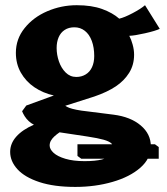

<svg xmlns="http://www.w3.org/2000/svg" viewBox="-20 -516 659 756"><path d="M20 82Q20 49 44.2 21.8Q68.5 -5.5 113.5 -25Q103 -30 93.5 -38.8Q84 -47.5 77.2 -58.2Q70.5 -69 67 -78L83.5 -100.5L192 -140Q149.5 -149.5 115.8 -172.2Q82 -195 62.2 -229.8Q42.5 -264.5 42.5 -308Q42.5 -362.5 76.8 -405.2Q111 -448 166.2 -471.8Q221.5 -495.5 282 -495.5Q341 -495.5 382.2 -480.5Q423.5 -465.5 449.5 -442.5Q469.5 -447 502.2 -464.2Q535 -481.5 551 -495.5L609 -402.5Q593 -394.5 551 -385Q509 -375.5 489 -375Q496.5 -361.5 502.2 -340.8Q508 -320 508 -300.5Q508 -260.5 488.5 -229.2Q469 -198 435.8 -175.8Q402.5 -153.5 351.5 -136Q345.5 -134 339 -132L237 -99.5Q243.5 -95 253.2 -91.2Q263 -87.5 281.2 -83.8Q299.5 -80 324 -77.5L427 -64.5Q494 -56 534 -22.2Q574 11.5 574 60Q574 108 532.8 144.2Q491.5 180.5 423.2 200.2Q355 220 276.5 220Q193 220 135.2 201Q77.5 182 48.8 150.5Q20 119 20 82ZM312.5 118.5Q355.5 118.5 381 112Q406.5 105.5 416.8 94.5Q427 83.5 427 69Q427 56.5 418.5 48.5Q410 40.5 388.2 34.2Q366.5 28 324 21.5L214.5 5Q203 13 194.2 21Q185.5 29 180.5 37.8Q175.5 46.5 175.5 57Q175.5 71.5 191 85.8Q206.5 100 237.5 109.2Q268.5 118.5 312.5 118.5ZM280.5 -213Q301 -213 317.2 -222.8Q333.5 -232.5 342.2 -251.2Q351 -270 351 -295.5Q351 -329 341.5 -354.8Q332 -380.5 314.2 -394.5Q296.5 -408.5 273 -408.5Q250.5 -408.5 234.8 -398.2Q219 -388 211 -369.5Q203 -351 203 -327Q203 -300.5 212 -274.2Q221 -248 238.5 -230.5Q256 -213 280.5 -213ZM285 98V52H590L605 63V109H300Z"/></svg>

Font: TMT Limkin
Style: Regular
Weight: 400
Designer: Gabriel Drozdov
Version: Version 1.000;Glyphs 3.1.2 (3151)